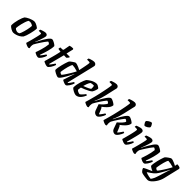

<svg xmlns="http://www.w3.org/2000/svg" viewBox="325 -2389 4178 4178"><g transform="rotate(45 2414.0 -300.0)"><path d="M161 0Q149 0 129.5 -7Q110 -14 88.5 -26Q67 -38 49 -53Q31 -68 22 -84Q22 -128 30 -177.5Q38 -227 51 -273.5Q64 -320 78 -355.5Q92 -391 104 -408Q114 -419 138.5 -434.5Q163 -450 195 -465Q227 -480 262 -490Q297 -500 327 -500Q342 -500 363.5 -492Q385 -484 407.5 -471.5Q430 -459 446.5 -446.5Q463 -434 466 -425Q466 -395 458 -350Q450 -305 438 -256.5Q426 -208 411.5 -166.5Q397 -125 384 -102Q357 -69 318.5 -46.5Q280 -24 238.5 -12Q197 0 161 0ZM222 -72Q228 -72 236 -74Q244 -76 253 -79Q262 -82 269 -85Q280 -99 291.5 -128.5Q303 -158 313.5 -195.5Q324 -233 332.5 -271.5Q341 -310 345.5 -342Q350 -374 350 -393Q339 -403 324 -410.5Q309 -418 293.5 -422.5Q278 -427 264 -427Q252 -427 241 -424.5Q230 -422 218 -417Q199 -383 184.5 -339.5Q170 -296 159.5 -252Q149 -208 143.5 -171Q138 -134 137 -113Q144 -103 158 -93.5Q172 -84 189.5 -78Q207 -72 222 -72Z M630 0Q619 0 602 -5Q585 -10 567.5 -17.5Q550 -25 537.5 -32.5Q525 -40 523 -45Q531 -71 543 -113.5Q555 -156 568 -206.5Q581 -257 592 -304Q597 -326 601.5 -346.5Q606 -367 608.5 -382Q611 -397 611 -402Q611 -414 603 -418Q595 -422 580 -422H529Q529 -433 532 -445Q535 -457 537 -464Q552 -471 577 -479.5Q602 -488 627 -494Q652 -500 665 -500Q693 -500 710 -487Q727 -474 727 -449Q727 -438 720 -412Q713 -386 703 -354Q693 -322 681.5 -290Q670 -258 660 -233Q650 -208 645 -199L650 -195Q667 -230 688.5 -270.5Q710 -311 734 -351.5Q758 -392 782 -425.5Q806 -459 828.5 -479.5Q851 -500 869 -500Q885 -500 907 -491Q929 -482 951 -469Q973 -456 988.5 -443.5Q1004 -431 1005 -425Q1005 -388 997 -343.5Q989 -299 976.5 -253.5Q964 -208 951.5 -169.5Q939 -131 929.5 -105Q920 -79 918 -73L930 -66Q940 -76 955 -96Q970 -116 986 -138.5Q1002 -161 1012 -177Q1021 -177 1030.5 -172.5Q1040 -168 1042 -163Q1037 -142 1024 -114.5Q1011 -87 993.5 -60.5Q976 -34 958 -17Q940 0 925 0Q901 0 875.5 -8.5Q850 -17 832 -28Q814 -39 811 -47Q816 -60 828 -95Q840 -130 854 -177.5Q868 -225 879 -275.5Q890 -326 894 -369Q888 -379 878 -386Q868 -393 859 -397.5Q850 -402 845 -402Q840 -402 823.5 -382.5Q807 -363 785 -332Q763 -301 739 -264Q715 -227 693 -192Q671 -157 657 -130Q653 -116 650.5 -100.5Q648 -85 648 -70Q648 -56 650.5 -42.5Q653 -29 657 -15Q653 -11 645.5 -6.5Q638 -2 630 0Z M1206 0Q1183 0 1156 -8.5Q1129 -17 1109 -27.5Q1089 -38 1086 -45Q1098 -89 1110.5 -133Q1123 -177 1135 -219.5Q1147 -262 1157 -301.5Q1167 -341 1174.5 -374.5Q1182 -408 1187 -435L1110 -447Q1110 -464 1112.5 -478Q1115 -492 1118 -498L1185 -501Q1196 -502 1200.5 -507Q1205 -512 1207 -524L1233 -666Q1247 -673 1275 -677Q1303 -681 1330 -681L1345 -663L1307 -500H1403L1413 -487Q1405 -471 1391.5 -454.5Q1378 -438 1367 -431L1294 -434L1200 -73L1211 -66Q1221 -76 1236.5 -96Q1252 -116 1267 -138.5Q1282 -161 1292 -177Q1302 -177 1311 -172.5Q1320 -168 1322 -163Q1317 -142 1304 -114.5Q1291 -87 1274 -60.5Q1257 -34 1239.5 -17Q1222 0 1206 0Z M1538 0Q1522 0 1497.5 -9Q1473 -18 1448.5 -31Q1424 -44 1406.5 -56.5Q1389 -69 1387 -75Q1386 -111 1393.5 -154.5Q1401 -198 1412 -242Q1423 -286 1434.5 -323.5Q1446 -361 1455.5 -386Q1465 -411 1468 -415Q1473 -422 1490 -436Q1507 -450 1528 -464.5Q1549 -479 1567 -489.5Q1585 -500 1595 -500Q1614 -500 1641 -491.5Q1668 -483 1698 -469.5Q1728 -456 1757 -440Q1759 -450 1764.5 -476Q1770 -502 1777 -536.5Q1784 -571 1790.5 -605Q1797 -639 1801 -665.5Q1805 -692 1805 -702Q1805 -713 1797.5 -717.5Q1790 -722 1778 -722H1716Q1716 -733 1719 -745Q1722 -757 1724 -764Q1738 -771 1763.5 -779.5Q1789 -788 1815.5 -794Q1842 -800 1858 -800Q1890 -800 1909.5 -782.5Q1929 -765 1929 -741Q1929 -737 1924.5 -718Q1920 -699 1915 -677L1770 -73L1781 -66Q1791 -76 1805.5 -95.5Q1820 -115 1835.5 -138Q1851 -161 1862 -179Q1871 -179 1880.5 -173.5Q1890 -168 1892 -163Q1886 -142 1873 -114.5Q1860 -87 1842.5 -60.5Q1825 -34 1807 -17Q1789 0 1772 0Q1762 0 1744 -5Q1726 -10 1707.5 -18Q1689 -26 1675.5 -33.5Q1662 -41 1660 -46L1721 -233Q1729 -257 1735.5 -276Q1742 -295 1746 -301L1741 -304Q1725 -270 1703.5 -229Q1682 -188 1659 -147.5Q1636 -107 1614 -73.5Q1592 -40 1572 -20Q1552 0 1538 0ZM1552 -93Q1556 -93 1569.5 -109Q1583 -125 1601 -152Q1619 -179 1639.5 -211.5Q1660 -244 1680 -276.5Q1700 -309 1715.5 -337.5Q1731 -366 1739 -384Q1688 -400 1649 -407.5Q1610 -415 1578 -416Q1567 -404 1556 -375.5Q1545 -347 1534.5 -309Q1524 -271 1516.5 -233.5Q1509 -196 1504 -166Q1499 -136 1499 -124Q1505 -116 1515.5 -109Q1526 -102 1536.5 -97.5Q1547 -93 1552 -93Z M2086 0Q2075 0 2053.5 -7Q2032 -14 2008 -26Q1984 -38 1963.5 -53Q1943 -68 1934 -84Q1934 -129 1942.5 -176.5Q1951 -224 1964.5 -267Q1978 -310 1992 -343.5Q2006 -377 2017 -394Q2027 -405 2049.5 -422.5Q2072 -440 2102.5 -458Q2133 -476 2168.5 -488Q2204 -500 2239 -500Q2255 -500 2277.5 -489Q2300 -478 2317 -464Q2334 -450 2335 -441Q2332 -420 2324.5 -396Q2317 -372 2307 -350.5Q2297 -329 2288 -316Q2270 -297 2231 -275Q2192 -253 2144 -232.5Q2096 -212 2052 -197Q2046 -164 2044 -148Q2042 -132 2041 -116Q2048 -107 2064 -97.5Q2080 -88 2098 -81.5Q2116 -75 2127 -75Q2135 -75 2146.5 -83.5Q2158 -92 2172.5 -106.5Q2187 -121 2203 -140Q2219 -159 2235 -180Q2244 -180 2253.5 -174Q2263 -168 2265 -163Q2254 -138 2237.5 -109.5Q2221 -81 2199 -56Q2177 -31 2149 -15.5Q2121 0 2086 0ZM2063 -258Q2097 -270 2128 -283Q2159 -296 2185.5 -309Q2212 -322 2230 -335Q2231 -343 2231.5 -350.5Q2232 -358 2232 -365Q2232 -381 2230 -397Q2228 -413 2224 -425Q2216 -427 2209 -427.5Q2202 -428 2194 -428Q2177 -428 2160 -424.5Q2143 -421 2128 -415Q2105 -383 2089.5 -341.5Q2074 -300 2063 -258Z M2448 0Q2437 0 2420.5 -5Q2404 -10 2386.5 -17.5Q2369 -25 2356.5 -32.5Q2344 -40 2342 -45Q2346 -60 2354.5 -87.5Q2363 -115 2372.5 -150Q2382 -185 2391.5 -221Q2401 -257 2409 -287Q2422 -338 2433.5 -391.5Q2445 -445 2455.5 -495Q2466 -545 2474 -588Q2482 -631 2486.5 -661Q2491 -691 2491 -703Q2491 -715 2484 -718.5Q2477 -722 2464 -722H2404Q2404 -734 2407 -746Q2410 -758 2412 -764Q2427 -771 2452.5 -779.5Q2478 -788 2505 -794Q2532 -800 2551 -800Q2580 -800 2598 -783Q2616 -766 2616 -741Q2616 -739 2615 -732.5Q2614 -726 2611 -713Q2608 -700 2602 -677L2553 -461Q2540 -401 2523 -349Q2506 -297 2491 -260Q2476 -223 2467 -205L2473 -201Q2490 -236 2511 -276.5Q2532 -317 2555.5 -356.5Q2579 -396 2602.5 -428.5Q2626 -461 2647.5 -480.5Q2669 -500 2687 -500Q2703 -500 2725 -491Q2747 -482 2769 -469Q2791 -456 2806.5 -443.5Q2822 -431 2824 -425Q2824 -395 2806 -362.5Q2788 -330 2752.5 -294Q2717 -258 2664 -219Q2674 -210 2684 -195Q2694 -180 2703 -154L2736 -72L2746 -66Q2756 -76 2771 -96Q2786 -116 2801.5 -138.5Q2817 -161 2827 -177Q2836 -177 2846 -172.5Q2856 -168 2858 -163Q2852 -142 2838.5 -114.5Q2825 -87 2806.5 -60.5Q2788 -34 2767.5 -17Q2747 0 2727 0Q2697 0 2671 -17.5Q2645 -35 2633 -66L2580 -214Q2602 -232 2624.5 -252.5Q2647 -273 2666 -294Q2685 -315 2698 -334.5Q2711 -354 2714 -369Q2708 -378 2697.5 -385.5Q2687 -393 2677.5 -397.5Q2668 -402 2663 -402Q2658 -402 2642 -383Q2626 -364 2604 -333Q2582 -302 2558 -265.5Q2534 -229 2512.5 -193.5Q2491 -158 2476 -130Q2472 -114 2469.5 -99Q2467 -84 2467 -66Q2467 -53 2469 -39.5Q2471 -26 2475 -15Q2474 -12 2465 -7.5Q2456 -3 2448 0Z M3007 0Q2996 0 2979.5 -5Q2963 -10 2945.5 -17.5Q2928 -25 2915.5 -32.5Q2903 -40 2901 -45Q2905 -60 2913.5 -87.5Q2922 -115 2931.5 -150Q2941 -185 2950.5 -221Q2960 -257 2968 -287Q2981 -338 2992.5 -391.5Q3004 -445 3014.5 -495Q3025 -545 3033 -588Q3041 -631 3045.5 -661Q3050 -691 3050 -703Q3050 -715 3043 -718.5Q3036 -722 3023 -722H2963Q2963 -734 2966 -746Q2969 -758 2971 -764Q2986 -771 3011.5 -779.5Q3037 -788 3064 -794Q3091 -800 3110 -800Q3139 -800 3157 -783Q3175 -766 3175 -741Q3175 -739 3174 -732.5Q3173 -726 3170 -713Q3167 -700 3161 -677L3112 -461Q3099 -401 3082 -349Q3065 -297 3050 -260Q3035 -223 3026 -205L3032 -201Q3049 -236 3070 -276.5Q3091 -317 3114.5 -356.5Q3138 -396 3161.5 -428.5Q3185 -461 3206.5 -480.5Q3228 -500 3246 -500Q3262 -500 3284 -491Q3306 -482 3328 -469Q3350 -456 3365.5 -443.5Q3381 -431 3383 -425Q3383 -395 3365 -362.5Q3347 -330 3311.5 -294Q3276 -258 3223 -219Q3233 -210 3243 -195Q3253 -180 3262 -154L3295 -72L3305 -66Q3315 -76 3330 -96Q3345 -116 3360.5 -138.5Q3376 -161 3386 -177Q3395 -177 3405 -172.5Q3415 -168 3417 -163Q3411 -142 3397.5 -114.5Q3384 -87 3365.5 -60.5Q3347 -34 3326.5 -17Q3306 0 3286 0Q3256 0 3230 -17.5Q3204 -35 3192 -66L3139 -214Q3161 -232 3183.5 -252.5Q3206 -273 3225 -294Q3244 -315 3257 -334.5Q3270 -354 3273 -369Q3267 -378 3256.5 -385.5Q3246 -393 3236.5 -397.5Q3227 -402 3222 -402Q3217 -402 3201 -383Q3185 -364 3163 -333Q3141 -302 3117 -265.5Q3093 -229 3071.5 -193.5Q3050 -158 3035 -130Q3031 -114 3028.5 -99Q3026 -84 3026 -66Q3026 -53 3028 -39.5Q3030 -26 3034 -15Q3033 -12 3024 -7.5Q3015 -3 3007 0Z M3598 0Q3574 0 3548 -8.5Q3522 -17 3503 -27.5Q3484 -38 3481 -45Q3485 -57 3492.5 -84.5Q3500 -112 3509.5 -148Q3519 -184 3529 -222.5Q3539 -261 3547 -297.5Q3555 -334 3560 -361.5Q3565 -389 3565 -402Q3565 -414 3557 -418Q3549 -422 3535 -422H3483Q3483 -434 3486 -446Q3489 -458 3491 -464Q3506 -471 3530.5 -479.5Q3555 -488 3579 -494Q3603 -500 3615 -500Q3645 -500 3662.5 -487Q3680 -474 3680 -449Q3680 -438 3677 -418Q3674 -398 3667.5 -367.5Q3661 -337 3650.5 -295Q3640 -253 3625.5 -198Q3611 -143 3592 -73L3603 -66Q3613 -76 3627.5 -96Q3642 -116 3657 -138.5Q3672 -161 3682 -177Q3691 -177 3700.5 -172.5Q3710 -168 3712 -163Q3707 -142 3694.5 -114.5Q3682 -87 3665 -60.5Q3648 -34 3631 -17Q3614 0 3598 0ZM3625 -588Q3614 -588 3600.5 -603.5Q3587 -619 3577 -639Q3567 -659 3567 -674Q3567 -684 3580 -697Q3593 -710 3612.5 -722Q3632 -734 3650 -741.5Q3668 -749 3678 -749Q3689 -749 3701.5 -733Q3714 -717 3723 -696.5Q3732 -676 3732 -662Q3732 -651 3719.5 -638Q3707 -625 3688.5 -613.5Q3670 -602 3653 -595Q3636 -588 3625 -588Z M3886 0Q3875 0 3858 -5Q3841 -10 3823.5 -17.5Q3806 -25 3793.5 -32.5Q3781 -40 3779 -45Q3787 -71 3799 -113.5Q3811 -156 3824 -206.5Q3837 -257 3848 -304Q3853 -326 3857.5 -346.5Q3862 -367 3864.5 -382Q3867 -397 3867 -402Q3867 -414 3859 -418Q3851 -422 3836 -422H3785Q3785 -433 3788 -445Q3791 -457 3793 -464Q3808 -471 3833 -479.5Q3858 -488 3883 -494Q3908 -500 3921 -500Q3949 -500 3966 -487Q3983 -474 3983 -449Q3983 -438 3976 -412Q3969 -386 3959 -354Q3949 -322 3937.5 -290Q3926 -258 3916 -233Q3906 -208 3901 -199L3906 -195Q3923 -230 3944.5 -270.5Q3966 -311 3990 -351.5Q4014 -392 4038 -425.5Q4062 -459 4084.5 -479.5Q4107 -500 4125 -500Q4141 -500 4163 -491Q4185 -482 4207 -469Q4229 -456 4244.5 -443.5Q4260 -431 4261 -425Q4261 -388 4253 -343.5Q4245 -299 4232.5 -253.5Q4220 -208 4207.5 -169.5Q4195 -131 4185.5 -105Q4176 -79 4174 -73L4186 -66Q4196 -76 4211 -96Q4226 -116 4242 -138.5Q4258 -161 4268 -177Q4277 -177 4286.5 -172.5Q4296 -168 4298 -163Q4293 -142 4280 -114.5Q4267 -87 4249.5 -60.5Q4232 -34 4214 -17Q4196 0 4181 0Q4157 0 4131.5 -8.5Q4106 -17 4088 -28Q4070 -39 4067 -47Q4072 -60 4084 -95Q4096 -130 4110 -177.5Q4124 -225 4135 -275.5Q4146 -326 4150 -369Q4144 -379 4134 -386Q4124 -393 4115 -397.5Q4106 -402 4101 -402Q4096 -402 4079.5 -382.5Q4063 -363 4041 -332Q4019 -301 3995 -264Q3971 -227 3949 -192Q3927 -157 3913 -130Q3909 -116 3906.5 -100.5Q3904 -85 3904 -70Q3904 -56 3906.5 -42.5Q3909 -29 3913 -15Q3909 -11 3901.5 -6.5Q3894 -2 3886 0Z M4498 200Q4484 200 4460 197.5Q4436 195 4408 191.5Q4380 188 4354 182.5Q4328 177 4309 171Q4278 148 4263.5 123.5Q4249 99 4247 85Q4249 78 4267.5 67Q4286 56 4314.5 43.5Q4343 31 4375.5 16.5Q4408 2 4438 -11Q4417 -20 4393.5 -32.5Q4370 -45 4353.5 -57Q4337 -69 4335 -75Q4334 -111 4341.5 -155Q4349 -199 4359.5 -243Q4370 -287 4381.5 -324Q4393 -361 4402 -385Q4411 -409 4414 -413Q4420 -421 4436.5 -435Q4453 -449 4474 -464Q4495 -479 4513.5 -489.5Q4532 -500 4542 -500Q4561 -500 4588 -491.5Q4615 -483 4645 -469.5Q4675 -456 4704 -440L4714 -500Q4723 -500 4739.5 -499.5Q4756 -499 4773 -495Q4790 -491 4801.5 -483Q4813 -475 4813 -460Q4813 -458 4813 -454.5Q4813 -451 4812 -448L4726 -85Q4717 -47 4699 -6.5Q4681 34 4656.5 70.5Q4632 107 4604.5 136.5Q4577 166 4549.5 183Q4522 200 4498 200ZM4529 134Q4549 111 4569.5 67Q4590 23 4611 -45L4669 -233Q4677 -258 4683.5 -276.5Q4690 -295 4694 -301L4689 -304Q4668 -262 4640.5 -211Q4613 -160 4584.5 -113.5Q4556 -67 4530 -36Q4516 -19 4494.5 -0.5Q4473 18 4448.5 35Q4424 52 4402 66.5Q4380 81 4366 91Q4379 99 4408.5 109Q4438 119 4471.5 125.5Q4505 132 4529 134ZM4499 -91Q4503 -91 4516.5 -107Q4530 -123 4548.5 -150Q4567 -177 4588 -209.5Q4609 -242 4629 -275Q4649 -308 4665 -337Q4681 -366 4690 -384Q4640 -399 4599.5 -407Q4559 -415 4525 -416Q4514 -404 4503 -374.5Q4492 -345 4481.5 -307Q4471 -269 4463 -230.5Q4455 -192 4450.5 -162.5Q4446 -133 4446 -122Q4455 -111 4473 -101Q4491 -91 4499 -91Z"/></g></svg>

Font: Texturina 12pt
Style: Bold Italic
Weight: 700
Italic angle: -11°
Designer: Guillermo Torres Carreño
Foundry: Omnibus-Type
Version: Version 1.002